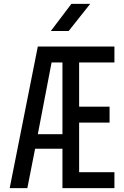

<svg xmlns="http://www.w3.org/2000/svg" viewBox="-20 -970 640 990"><path d="M30 0 175 -730H570V-648H388V-420H545V-338H388V-82H570V0H302V-203H161L121 0ZM175 -278H302V-648H246ZM242 -810 348 -950H445L334 -810Z"/></svg>

Font: JetBrainsMono NF
Style: Regular
Weight: 400
Designer: Philipp Nurullin, Konstantin Bulenkov
Foundry: JetBrains
Version: Version 2.251; ttfautohint (v1.8.3);Nerd Fonts 2.2.2